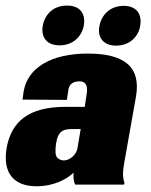

<svg xmlns="http://www.w3.org/2000/svg" viewBox="-50 -646 527 672"><path d="M77.6 5.9C137.7 5.9 184.6 -18.6 207.5 -42C206.1 -26.9 207.5 -11.2 212.9 0H384.3L385.7 -6.3C379.4 -22.5 378.9 -43.9 384.3 -73.2L425.8 -307.1C444.8 -414.6 381.8 -458.5 257.3 -458.5C130.9 -458.5 46.9 -410.2 32.7 -325.7L28.8 -297.4L184.1 -296.4L189 -329.6C191.4 -351.6 206.1 -361.3 228 -361.3C249 -361.3 257.3 -348.1 253.9 -320.8L246.6 -272H178.7C50.3 -272 -9.3 -220.7 -26.4 -130.4C-42.5 -38.6 0 5.9 77.6 5.9ZM173.8 -84.5C164.6 -84.5 156.7 -87.9 150.4 -94.2C144 -100.6 142.6 -116.7 146 -142.6C153.3 -189.9 173.8 -194.3 202.6 -194.3H232.4L221.2 -127.9C217.8 -104 193.4 -84.5 173.8 -84.5ZM158.7 -487.3C205.6 -487.3 235.8 -518.1 243.2 -555.7C250.5 -596.7 231.4 -626.5 185.1 -626.5C136.7 -626.5 107.4 -596.7 99.6 -555.7C93.3 -518.1 111.3 -487.3 158.7 -487.3ZM356.4 -486.3C403.3 -486.3 434.1 -517.1 440.4 -554.2C448.2 -595.2 429.2 -625.5 382.8 -625.5C336.4 -625.5 305.2 -595.2 297.9 -554.2C290.5 -517.1 310.1 -486.3 356.4 -486.3Z"/></svg>

Font: Roboto Flex Super Cond Black
Style: Italic
Weight: 900
Width: 3
Italic angle: -10°
Designer: Berlow after Robertson
Foundry: Google
Version: Version 3.200;Glyphs 3.3 (3311)